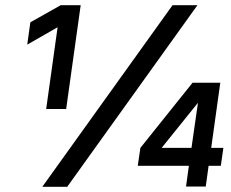

<svg xmlns="http://www.w3.org/2000/svg" viewBox="-20 -720 890 740"><path d="M645 -700H741L239 0H143ZM97 -634 214 -700H291L235 -300H158L202 -615L85 -548ZM521 -150 722 -401H829L794 -150H841L831 -81H784L773 -1H697L708 -81H511ZM718 -150 743 -324 603 -150Z"/></svg>

Font: Retni Sans Medium
Style: Italic
Weight: 500
Italic angle: -8°
Designer: Vitaly Kuzmin
Foundry: ParaType Ltd.
Version: Version 1.00;June 10, 2019;FontCreator 11.5.0.2425 64-bit; t